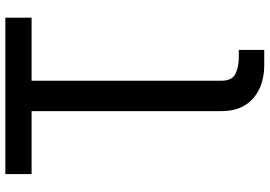

<svg xmlns="http://www.w3.org/2000/svg" viewBox="-160 -606 972 691"><g transform="rotate(-90 325.5 -261.0)"><path d="M380 0V50.1Q380 89.1 405.2 101Q430.4 112.9 462.7 112.9H490.8V204.5H435.4Q403.4 204.5 373.9 195.8Q344.5 187.1 321.2 168.7Q297.9 150.2 284.3 121.1Q270.6 92 270.6 50.8V0ZM44 -632.8V-727.3H606.9V-632.8H380V0H270.6V-632.8Z"/></g></svg>

Font: InterMG Medium
Style: Regular
Weight: 500
Designer: Rasmus Andersson
Foundry: rsms
Version: Version 3.019;December 26, 2023;FontCreator 15.0.0.2955 64-b